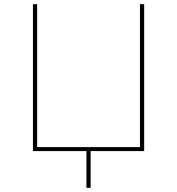

<svg xmlns="http://www.w3.org/2000/svg" viewBox="-20 -720 844 915"><path d="M647 -700V-19H157V-700H137V0H392V175H412V0H667V-700Z"/></svg>

Font: Montserrat-Alt1 Thin
Style: Regular
Weight: 100
Designer: Differentunic
Foundry: Differentunic
Version: Version 7.222